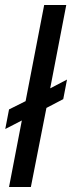

<svg xmlns="http://www.w3.org/2000/svg" viewBox="-20 -745 287 765"><path d="M103 0H16L67 -265L1 -231L16 -309L82 -342L156 -725H244L180 -393L247 -428L232 -350L165 -315Z"/></svg>

Font: Libra Sans
Style: Italic
Weight: 400
Italic angle: -12°
Foundry: Context Ltd
Version: Version 1.002